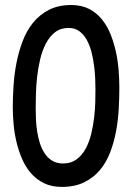

<svg xmlns="http://www.w3.org/2000/svg" viewBox="-20 -731 530 769"><path d="M458 -379.9Q458 -340.3 455.6 -295.4Q453.1 -250.5 445.1 -206.5Q437 -162.6 421.6 -121.8Q406.2 -81.1 380.6 -50.3Q355 -19.5 317.4 -1Q279.8 17.6 227.5 17.6Q186.5 17.6 156.2 2.7Q126 -12.2 104.2 -37.1Q82.5 -62 68.4 -94.7Q54.2 -127.4 45.9 -162.8Q37.6 -198.2 34.4 -234.4Q31.2 -270.5 31.2 -301.8Q31.2 -341.3 34.2 -387.2Q37.1 -433.1 45.9 -478.5Q54.7 -523.9 70.6 -565.9Q86.4 -607.9 112.5 -640.1Q138.7 -672.4 176.3 -691.7Q213.9 -710.9 265.6 -710.9Q306.6 -710.9 337.2 -695.1Q367.7 -679.2 388.9 -652.6Q410.2 -626 423.6 -591.8Q437 -557.6 444.8 -520.8Q452.6 -483.9 455.3 -447.5Q458 -411.1 458 -379.9ZM362.3 -374Q362.3 -390.6 361.3 -415.3Q360.4 -439.9 356.9 -467Q353.5 -494.1 346.7 -521.5Q339.8 -548.8 327.9 -570.6Q315.9 -592.3 298.1 -605.7Q280.3 -619.1 254.9 -619.1Q222.7 -619.1 200.4 -601.8Q178.2 -584.5 163.6 -556.2Q148.9 -527.8 140.6 -492.4Q132.3 -457 128.4 -420.9Q124.5 -384.8 123.8 -351.3Q123 -317.9 123 -293.9Q123 -275.9 124 -252.7Q125 -229.5 128.7 -205.3Q132.3 -181.2 139.6 -158Q147 -134.8 158.9 -116.7Q170.9 -98.6 189 -87.4Q207 -76.2 232.4 -76.2Q264.2 -76.2 286.1 -92.3Q308.1 -108.4 322.5 -134.5Q336.9 -160.6 345 -193.4Q353 -226.1 356.9 -259Q360.8 -292 361.6 -322.3Q362.3 -352.5 362.3 -374Z"/></svg>

Font: Maiden Orange
Style: Regular
Weight: 400
Designer: Astigmatic (AOETI)
Foundry: Astigmatic (AOETI)
Version: Version 1.000